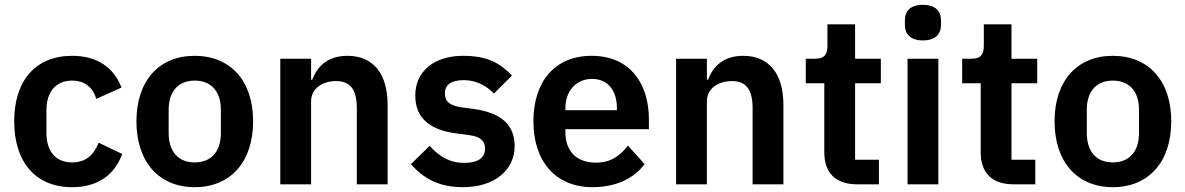

<svg xmlns="http://www.w3.org/2000/svg" viewBox="-20 -766 4927 798"><path d="M280 12C381 12 454 -34 488 -126L390 -173C371 -126 341 -91 280 -91C209 -91 173 -140 173 -213V-308C173 -381 209 -431 280 -431C335 -431 368 -399 380 -355L485 -402C454 -484 385 -534 280 -534C126 -534 39 -429 39 -262C39 -94 126 12 280 12Z M789 12C939 12 1032 -94 1032 -262C1032 -429 939 -534 789 -534C640 -534 547 -429 547 -262C547 -94 640 12 789 12ZM789 -91C723 -91 681 -134 681 -213V-310C681 -388 723 -431 789 -431C856 -431 898 -388 898 -310V-213C898 -134 856 -91 789 -91Z M1273 0V-345C1273 -401 1324 -429 1377 -429C1438 -429 1463 -391 1463 -317V0H1591V-330C1591 -460 1531 -534 1424 -534C1343 -534 1299 -491 1278 -435H1273V-522H1145V0Z M1904 12C2034 12 2119 -58 2119 -159C2119 -246 2064 -297 1950 -313L1897 -320C1848 -328 1829 -344 1829 -379C1829 -411 1853 -433 1908 -433C1959 -433 2003 -409 2033 -377L2108 -452C2058 -504 2006 -534 1904 -534C1785 -534 1706 -470 1706 -369C1706 -274 1768 -225 1880 -211L1932 -204C1978 -198 1996 -179 1996 -149C1996 -112 1970 -89 1909 -89C1850 -89 1804 -116 1766 -160L1688 -84C1740 -24 1805 12 1904 12Z M2443 12C2540 12 2616 -25 2659 -84L2590 -161C2558 -120 2520 -90 2457 -90C2373 -90 2330 -141 2330 -216V-229H2677V-271C2677 -414 2602 -534 2439 -534C2286 -534 2197 -427 2197 -262C2197 -95 2289 12 2443 12ZM2441 -438C2507 -438 2544 -389 2544 -317V-308H2330V-316C2330 -388 2374 -438 2441 -438Z M2918 0V-345C2918 -401 2969 -429 3022 -429C3083 -429 3108 -391 3108 -317V0H3236V-330C3236 -460 3176 -534 3069 -534C2988 -534 2944 -491 2923 -435H2918V-522H2790V0Z M3541 0H3633V-102H3534V-420H3641V-522H3534V-665H3419V-576C3419 -540 3407 -522 3369 -522H3329V-420H3406V-133C3406 -48 3453 0 3541 0Z M3816 -598C3868 -598 3891 -625 3891 -662V-682C3891 -719 3868 -746 3816 -746C3763 -746 3741 -719 3741 -682V-662C3741 -625 3763 -598 3816 -598ZM3752 0H3880V-522H3752Z M4191 0H4283V-102H4184V-420H4291V-522H4184V-665H4069V-576C4069 -540 4057 -522 4019 -522H3979V-420H4056V-133C4056 -48 4103 0 4191 0Z M4605 12C4755 12 4848 -94 4848 -262C4848 -429 4755 -534 4605 -534C4456 -534 4363 -429 4363 -262C4363 -94 4456 12 4605 12ZM4605 -91C4539 -91 4497 -134 4497 -213V-310C4497 -388 4539 -431 4605 -431C4672 -431 4714 -388 4714 -310V-213C4714 -134 4672 -91 4605 -91Z"/></svg>

Font: IBM Plex Devanagari Medium
Style: Regular
Weight: 600
Designer: Mike Abbink, Paul van der Laan, Pieter van Rosmalen, Erin McLaughlin
Foundry: Bold Monday
Version: Version 1.0